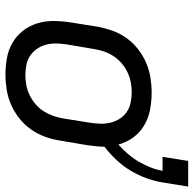

<svg xmlns="http://www.w3.org/2000/svg" viewBox="-23 -679 710 704"><g transform="rotate(90 332.0 -327.0)"><path d="M254 8Q223 8 192.5 2.5Q162 -3 136.5 -18Q111 -33 93 -56Q75 -79 66 -107.5Q57 -136 57 -167Q57 -198 62 -230L78 -330Q83 -357 92.5 -384Q102 -411 119 -435Q136 -459 159.5 -477.5Q183 -496 209.5 -507.5Q236 -519 264 -523.5Q292 -528 319 -528Q352 -528 383 -522Q414 -516 440 -500.5Q466 -485 484 -460.5Q502 -436 510 -406Q528 -422 544 -440.5Q560 -459 572 -479.5Q584 -500 593 -522Q602 -544 606 -567L607 -568H555L570 -662H664L649 -568Q644 -538 633 -508Q622 -478 605.5 -450.5Q589 -423 566.5 -399Q544 -375 518 -355Q518 -339 516 -322.5Q514 -306 512 -290L495 -190Q491 -163 481 -136Q471 -109 454 -85Q437 -61 413.5 -42.5Q390 -24 363.5 -12.5Q337 -1 309 3.5Q281 8 254 8ZM255 -65Q273 -65 292 -68.5Q311 -72 328.5 -80.5Q346 -89 361.5 -102Q377 -115 387.5 -131.5Q398 -148 404.5 -166Q411 -184 414 -202L430 -302Q433 -322 433.5 -341Q434 -360 429.5 -378Q425 -396 415 -411.5Q405 -427 390 -437Q375 -447 356.5 -451Q338 -455 318 -455Q300 -455 281.5 -451.5Q263 -448 245 -439.5Q227 -431 212 -418Q197 -405 186 -388.5Q175 -372 169 -354Q163 -336 160 -318L143 -218Q140 -198 139.5 -179Q139 -160 143.5 -142Q148 -124 158.5 -108.5Q169 -93 183.5 -83Q198 -73 217 -69Q236 -65 255 -65Z"/></g></svg>

Font: Iosevka SS04 Extended
Style: Italic
Weight: 400
Width: 7
Italic angle: -9°
Monospace: yes
Designer: Belleve Invis
Foundry: Belleve Invis
Version: Version 19.0.0; ttfautohint (v1.8.4)